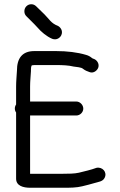

<svg xmlns="http://www.w3.org/2000/svg" viewBox="-20 -901 567 906"><path d="M95 -848C95 -838.7 98 -831 104 -825L143 -786C150.3 -778.7 155.3 -773.3 158 -770C175.1 -750 200.1 -729.1 226 -718C246.7 -710 263.6 -722.1 269.5 -735.5C278.2 -755.3 265.7 -772.7 253 -779C221.3 -790.9 212.1 -810.9 190 -833L151 -871C144.3 -877.7 136.5 -881 127.5 -881C109.4 -881 95 -866.3 95 -848ZM60 -568C58.6 -540.8 56 -518.8 56 -492V-408C52 -402 50 -395.7 50 -389C50 -382.3 52 -376 56 -370V-58C56 -24 89.7 -15 123 -15H277C311.4 -15 340.9 -15.2 368 -22L398 -29.5C407.3 -31.8 416.3 -34.3 425 -37C445.9 -43.4 464.4 -43.9 473.5 -61.5C487.9 -89.2 461.9 -115.2 435 -109C409.7 -99.5 380.8 -93.2 352 -86C331.5 -81.3 303.2 -81 277 -81H122V-356H340C357.4 -356 373 -370.9 373 -388.5C373 -406.1 357.4 -422 340 -422H122V-492C122 -517.5 124.7 -539.5 126 -565C126 -576 126 -593 132 -593C134.7 -593.7 138 -594 142 -594H247C274 -594 303.9 -592.8 327 -587C340.6 -584.7 364 -584 372 -576C382.2 -568.3 390.6 -564.8 402 -561C421.2 -553 438.9 -568.6 443.5 -581.5C450.4 -600.6 436.2 -618.6 423 -623C418.9 -624.4 415.9 -625.1 413 -628C405 -634.7 396 -639.3 386 -642C345.1 -654.3 296.1 -660 245 -660H142C84.6 -660 60 -625.8 60 -568Z"/></svg>

Font: HoneyBee
Style: Reg
Weight: 400
Foundry: Cannot Into Space Fonts
Version: Version 0.89